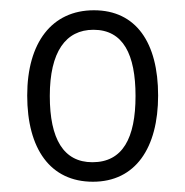

<svg xmlns="http://www.w3.org/2000/svg" viewBox="-20 -743 361 374"><path d="M288 -557C288 -660 245 -723 163 -723C81 -723 33 -660 33 -557C33 -453 78 -389 161 -389C244 -389 288 -455 288 -557ZM77 -556C77 -642 108 -685 162 -685C220 -685 244 -637 244 -556C244 -474 219 -427 160 -427C104 -427 77 -472 77 -556Z"/></svg>

Font: Noto Sans Armenian Condensed Light
Style: Regular
Weight: 300
Width: 3
Designer: Monotype Design Team
Foundry: Monotype Imaging Inc.
Version: Version 2.008